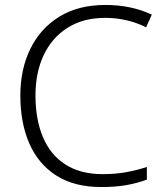

<svg xmlns="http://www.w3.org/2000/svg" viewBox="-20 -744 663 774"><path d="M404 -672Q316 -672 253 -632.5Q190 -593 156.5 -522.5Q123 -452 123 -359Q123 -263 153 -191.5Q183 -120 243.5 -81Q304 -42 394 -42Q446 -42 489.5 -50Q533 -58 572 -71V-20Q535 -6 491 2Q447 10 388 10Q280 10 207.5 -36Q135 -82 98.5 -165Q62 -248 62 -359Q62 -465 102.5 -547.5Q143 -630 219.5 -677Q296 -724 405 -724Q509 -724 592 -685L569 -634Q492 -672 404 -672Z"/></svg>

Font: Noto Sans Cherokee Light
Style: Regular
Weight: 300
Designer: Monotype Design Team
Foundry: Monotype Imaging Inc.
Version: Version 2.001; ttfautohint (v1.8.4.7-5d5b)